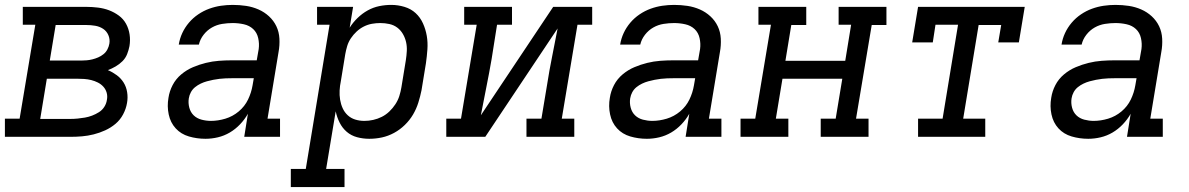

<svg xmlns="http://www.w3.org/2000/svg" viewBox="-30 -558 4850 783"><path d="M-10 0V-74H50L114 -457H63V-530H322Q346 -530 370 -527Q394 -524 415 -516Q436 -508 454.5 -494.5Q473 -481 484 -461Q495 -441 498.5 -417.5Q502 -394 498 -370Q495 -354 488.5 -337.5Q482 -321 469.5 -308.5Q457 -296 441.5 -287Q426 -278 410 -272Q429 -264 446 -251.5Q463 -239 474 -221.5Q485 -204 488.5 -182Q492 -160 488 -138Q484 -114 472 -91.5Q460 -69 441 -53Q422 -37 399 -26.5Q376 -16 352 -10Q328 -4 304.5 -2Q281 0 257 0ZM173 -311H300Q311 -311 323 -312Q335 -313 347 -316Q359 -319 370.5 -324Q382 -329 392 -337Q402 -345 408 -356.5Q414 -368 416 -380Q419 -398 412 -414.5Q405 -431 390.5 -440.5Q376 -450 358 -453Q340 -456 322 -456H197ZM134 -73H257Q272 -73 287 -74.5Q302 -76 316.5 -78.5Q331 -81 345.5 -86.5Q360 -92 373.5 -100.5Q387 -109 395.5 -122.5Q404 -136 406 -151Q409 -166 405 -180Q401 -194 391.5 -204.5Q382 -215 369 -221.5Q356 -228 342 -231.5Q328 -235 313 -236Q298 -237 283 -237H161Z M808 8Q773 8 740.5 -1.5Q708 -11 686.5 -34.5Q665 -58 658 -91.5Q651 -125 657 -159Q661 -186 674 -211Q687 -236 709 -254.5Q731 -273 757 -284Q783 -295 809.5 -301.5Q836 -308 862.5 -310Q889 -312 916 -312H1017L1025 -358Q1028 -380 1023 -402.5Q1018 -425 1002.5 -439.5Q987 -454 964.5 -459Q942 -464 919 -464Q898 -464 876 -460.5Q854 -457 834.5 -446Q815 -435 800.5 -416.5Q786 -398 781 -376H699Q703 -401 713.5 -423.5Q724 -446 740.5 -465.5Q757 -485 778.5 -499.5Q800 -514 823.5 -522.5Q847 -531 871 -534.5Q895 -538 919 -538Q947 -538 973.5 -534Q1000 -530 1024 -519.5Q1048 -509 1067 -491.5Q1086 -474 1097 -451Q1108 -428 1109.5 -400.5Q1111 -373 1106 -346L1061 -74H1112V0H966L981 -94Q968 -71 949 -51Q930 -31 907 -17.5Q884 -4 858.5 2Q833 8 808 8ZM830 -65Q859 -65 889 -74Q919 -83 943.5 -103.5Q968 -124 981.5 -152Q995 -180 1000 -210L1005 -239H916Q903 -239 890.5 -238.5Q878 -238 865 -236.5Q852 -235 839.5 -232.5Q827 -230 814 -226.5Q801 -223 788.5 -217Q776 -211 765.5 -202.5Q755 -194 748.5 -182Q742 -170 740 -157Q737 -138 742 -119Q747 -100 760 -87.5Q773 -75 792 -70Q811 -65 830 -65Z M1156 205V131H1217L1314 -457H1263V-530H1410L1396 -445Q1409 -466 1428 -484.5Q1447 -503 1469.5 -515.5Q1492 -528 1516.5 -533Q1541 -538 1565 -538Q1565 -538 1565 -538Q1565 -538 1566 -538Q1593 -538 1619.5 -530Q1646 -522 1665 -504.5Q1684 -487 1695 -462.5Q1706 -438 1710.5 -411.5Q1715 -385 1713 -356.5Q1711 -328 1707 -300L1689 -190Q1684 -165 1676 -139.5Q1668 -114 1654.5 -91Q1641 -68 1621 -48.5Q1601 -29 1577 -16Q1553 -3 1527.5 2.5Q1502 8 1476 8Q1450 8 1426 1.5Q1402 -5 1384 -20.5Q1366 -36 1355 -58Q1344 -80 1339 -104L1300 131H1375V205ZM1456 -65Q1474 -65 1492 -69Q1510 -73 1527 -81.5Q1544 -90 1558 -103.5Q1572 -117 1582.5 -133Q1593 -149 1598.5 -166.5Q1604 -184 1607 -202L1625 -312Q1628 -331 1629 -350Q1630 -369 1626 -386.5Q1622 -404 1613 -419.5Q1604 -435 1590 -445.5Q1576 -456 1558 -460Q1540 -464 1521 -464Q1504 -464 1487 -461Q1470 -458 1454 -450Q1438 -442 1424.5 -429.5Q1411 -417 1401 -402Q1391 -387 1386 -370.5Q1381 -354 1378 -337L1360 -227Q1356 -208 1355 -189Q1354 -170 1357 -151.5Q1360 -133 1367.5 -116.5Q1375 -100 1388 -88Q1401 -76 1418.5 -70.5Q1436 -65 1456 -65Z M1790 0V-74H1850L1914 -457H1863V-530H2058V-457H1997L1975 -318Q1965 -260 1953.5 -203Q1942 -146 1931 -88L2226 -530H2385V-457H2325L2261 -74H2312V0H2117V-74H2178L2201 -212Q2210 -270 2221.5 -327Q2233 -384 2244 -442L1949 0Z M2608 8Q2573 8 2540.5 -1.5Q2508 -11 2486.5 -34.5Q2465 -58 2458 -91.5Q2451 -125 2457 -159Q2461 -186 2474 -211Q2487 -236 2509 -254.5Q2531 -273 2557 -284Q2583 -295 2609.5 -301.5Q2636 -308 2662.5 -310Q2689 -312 2716 -312H2817L2825 -358Q2828 -380 2823 -402.5Q2818 -425 2802.5 -439.5Q2787 -454 2764.5 -459Q2742 -464 2719 -464Q2698 -464 2676 -460.5Q2654 -457 2634.5 -446Q2615 -435 2600.5 -416.5Q2586 -398 2581 -376H2499Q2503 -401 2513.5 -423.5Q2524 -446 2540.5 -465.5Q2557 -485 2578.5 -499.5Q2600 -514 2623.5 -522.5Q2647 -531 2671 -534.5Q2695 -538 2719 -538Q2747 -538 2773.5 -534Q2800 -530 2824 -519.5Q2848 -509 2867 -491.5Q2886 -474 2897 -451Q2908 -428 2909.5 -400.5Q2911 -373 2906 -346L2861 -74H2912V0H2766L2781 -94Q2768 -71 2749 -51Q2730 -31 2707 -17.5Q2684 -4 2658.5 2Q2633 8 2608 8ZM2630 -65Q2659 -65 2689 -74Q2719 -83 2743.5 -103.5Q2768 -124 2781.5 -152Q2795 -180 2800 -210L2805 -239H2716Q2703 -239 2690.5 -238.5Q2678 -238 2665 -236.5Q2652 -235 2639.5 -232.5Q2627 -230 2614 -226.5Q2601 -223 2588.5 -217Q2576 -211 2565.5 -202.5Q2555 -194 2548.5 -182Q2542 -170 2540 -157Q2537 -138 2542 -119Q2547 -100 2560 -87.5Q2573 -75 2592 -70Q2611 -65 2630 -65Z M2990 0V-74H3050L3114 -457H3063V-530H3258V-456H3197L3173 -310H3417L3441 -457H3390V-530H3585V-456H3525L3461 -74H3512V0H3317V-74H3378L3405 -237H3161L3134 -74H3185V0Z M3714 0V-74H3814L3877 -457H3785L3774 -385H3690L3714 -530H4149L4125 -385H4041L4053 -456H3961L3898 -74H3988V0Z M4408 8Q4373 8 4340.5 -1.5Q4308 -11 4286.5 -34.5Q4265 -58 4258 -91.5Q4251 -125 4257 -159Q4261 -186 4274 -211Q4287 -236 4309 -254.5Q4331 -273 4357 -284Q4383 -295 4409.5 -301.5Q4436 -308 4462.5 -310Q4489 -312 4516 -312H4617L4625 -358Q4628 -380 4623 -402.5Q4618 -425 4602.5 -439.5Q4587 -454 4564.5 -459Q4542 -464 4519 -464Q4498 -464 4476 -460.5Q4454 -457 4434.5 -446Q4415 -435 4400.5 -416.5Q4386 -398 4381 -376H4299Q4303 -401 4313.5 -423.5Q4324 -446 4340.5 -465.5Q4357 -485 4378.5 -499.5Q4400 -514 4423.5 -522.5Q4447 -531 4471 -534.5Q4495 -538 4519 -538Q4547 -538 4573.5 -534Q4600 -530 4624 -519.5Q4648 -509 4667 -491.5Q4686 -474 4697 -451Q4708 -428 4709.5 -400.5Q4711 -373 4706 -346L4661 -74H4712V0H4566L4581 -94Q4568 -71 4549 -51Q4530 -31 4507 -17.5Q4484 -4 4458.5 2Q4433 8 4408 8ZM4430 -65Q4459 -65 4489 -74Q4519 -83 4543.5 -103.5Q4568 -124 4581.5 -152Q4595 -180 4600 -210L4605 -239H4516Q4503 -239 4490.5 -238.5Q4478 -238 4465 -236.5Q4452 -235 4439.5 -232.5Q4427 -230 4414 -226.5Q4401 -223 4388.5 -217Q4376 -211 4365.5 -202.5Q4355 -194 4348.5 -182Q4342 -170 4340 -157Q4337 -138 4342 -119Q4347 -100 4360 -87.5Q4373 -75 4392 -70Q4411 -65 4430 -65Z"/></svg>

Font: Iosevka Slab Extended Oblique
Style: Regular
Weight: 400
Width: 7
Italic angle: -9°
Monospace: yes
Designer: Belleve Invis
Foundry: Belleve Invis
Version: Version 11.1.0; ttfautohint (v1.8.3)